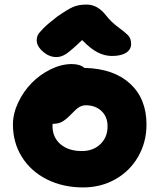

<svg xmlns="http://www.w3.org/2000/svg" viewBox="-20 -777 704 848"><path d="M229 -524.9Q197.3 -524.9 169.7 -549.1Q142.1 -573.2 142.1 -599.1Q142.1 -611.3 146.5 -621.1Q150.9 -630.9 171.1 -651.4Q191.4 -671.9 231.9 -703.1Q277.8 -735.4 302.5 -746.1Q327.1 -756.8 362.8 -756.8Q411.1 -756.8 448.2 -709Q471.2 -679.7 501.2 -657.7Q531.2 -635.7 545.2 -621.6Q559.1 -607.4 559.1 -583Q559.1 -558.1 536.9 -543.9Q514.6 -529.8 474.1 -529.8Q442.4 -529.8 411.1 -545.7Q379.9 -561.5 342.8 -600.1Q290.5 -550.3 270 -537.6Q249.5 -524.9 229 -524.9ZM347.2 50.8Q258.3 50.8 187.5 15.4Q116.7 -20 76.9 -83.5Q37.1 -147 37.1 -227.1Q37.1 -274.9 60.1 -323.7Q83 -372.6 119.4 -409.9Q155.8 -447.3 203.4 -470.7Q251 -494.1 296.9 -494.1Q333 -494.1 353 -477.1Q482.4 -474.1 554.7 -407.5Q627 -340.8 627 -227.1Q627 -148.9 590.3 -85.2Q553.7 -21.5 489.7 14.6Q425.8 50.8 347.2 50.8ZM211.9 -220.2Q211.9 -170.4 247.1 -140.1Q282.2 -109.9 341.8 -109.9Q391.6 -109.9 423.3 -140.4Q455.1 -170.9 455.1 -219.2Q455.1 -261.2 428.2 -286.6Q401.4 -312 358.9 -312Q354.5 -312 350.3 -311.5Q346.2 -311 342 -309.3Q337.9 -307.6 335 -306.6Q332 -305.7 327.4 -302.2Q322.8 -298.8 320.8 -297.6Q318.8 -296.4 313.5 -291.3Q308.1 -286.1 306.4 -284.4Q304.7 -282.7 298.3 -276.4Q292 -270 290 -268.1Q268.6 -246.6 252.4 -238.3Q236.3 -230 212.9 -230Q211.9 -227.1 211.9 -220.2Z"/></svg>

Font: Shantell Sans Bouncy
Style: Regular
Weight: 800
Designer: Stephen Nixon, Anya Danilova, Shantell Martin
Foundry: Arrow Type
Version: Version 1.006;[9816181b4]